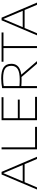

<svg xmlns="http://www.w3.org/2000/svg" viewBox="1272 -1914 641 3226"><g transform="rotate(-90 1593.0 -300.5)"><path d="M22.5 0 275 -595H319L572.5 0H535.5L292 -577.5H302L58 0ZM135 -208 145 -240H450L459 -208Z M697.5 0V-595H731.5V-32H1075V0Z M1187 0V-595H1573.5V-563H1221V-32H1578.5V0ZM1208.5 -290V-322H1532.5V-290Z M1726 0V-585.5Q1760.5 -592 1801.5 -596.5Q1842.5 -601 1890.5 -601Q2015 -601 2074.8 -560.5Q2134.5 -520 2134.5 -431.5Q2135 -374 2106 -335.8Q2077 -297.5 2018 -278.2Q1959 -259 1870 -259Q1839.5 -259 1813.5 -259.8Q1787.5 -260.5 1760 -263.5V0ZM2135.5 0 1892.5 -283H1935L2179.5 0ZM1870 -290Q1993.5 -290 2047 -325Q2100.5 -360 2100.5 -429.5Q2100.5 -506.5 2051 -537.8Q2001.5 -569 1890 -569Q1849 -569 1819.2 -566.2Q1789.5 -563.5 1760 -558.5V-294.5Q1791 -292.5 1813 -291.2Q1835 -290 1870 -290Z M2398.5 0V-563H2169.5V-595H2661.5V-563H2432.5V0Z M2613 0 2865.5 -595H2909.5L3163 0H3126L2882.5 -577.5H2892.5L2648.5 0ZM2725.5 -208 2735.5 -240H3040.5L3049.5 -208Z"/></g></svg>

Font: Encode Sans SC SemiExpanded Thin
Style: Regular
Weight: 250
Width: 6
Designer: Multiple Designers
Foundry: Impallari Type
Version: Version 3.002